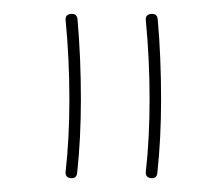

<svg xmlns="http://www.w3.org/2000/svg" viewBox="-20 -693 317 277"><path d="M197.8 -436Q189.5 -437 190.4 -445.3Q195.8 -493.7 195.8 -549.8Q195.8 -607.4 190.4 -663.6Q189.5 -671.9 197.8 -672.9Q206.5 -673.8 207.5 -665.5Q210 -638.2 211.2 -608.6Q212.4 -579.1 212.4 -549.8Q212.4 -493.2 207 -443.4Q206.1 -435.1 197.8 -436ZM82 -436Q73.7 -437 74.7 -445.3Q80.1 -493.7 80.1 -549.8Q80.1 -607.4 74.7 -663.6Q73.7 -671.9 82 -672.9Q90.8 -673.8 91.8 -665.5Q94.2 -638.2 95.5 -608.6Q96.7 -579.1 96.7 -549.8Q96.7 -493.2 91.3 -443.4Q90.3 -435.1 82 -436Z"/></svg>

Font: Mikhak Thin
Style: Regular
Weight: 100
Designer: Amin Abedi
Version: Version 3.3